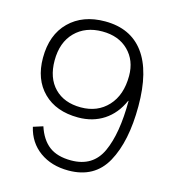

<svg xmlns="http://www.w3.org/2000/svg" viewBox="-107 -800 816 900"><g transform="rotate(15 300.5 -350.0)"><path d="M93 -145 140 -160Q160 -99 199.5 -69Q239 -39 306 -39Q412 -39 453.5 -129.5Q495 -220 495 -378H493Q464 -312 410.5 -277Q357 -242 286 -242Q179 -242 117 -303.5Q55 -365 55 -470Q55 -582 120 -646Q185 -710 293 -710Q417 -710 481.5 -623Q546 -536 546 -366Q546 -195 489.5 -92.5Q433 10 306 10Q224 10 167 -31Q110 -72 93 -145ZM467 -492Q467 -567 419.5 -614Q372 -661 293 -661Q211 -661 161 -610.5Q111 -560 111 -472Q111 -387 158 -339Q205 -291 286 -291Q367 -291 417 -345Q467 -399 467 -492Z"/></g></svg>

Font: Niramit ExtraLight
Style: Regular
Weight: 200
Designer: Katatrad Aksorn Co.,Ltd.
Foundry: Cadson Demak Co.,Ltd.
Version: Version 1.000; ttfautohint (v1.6)